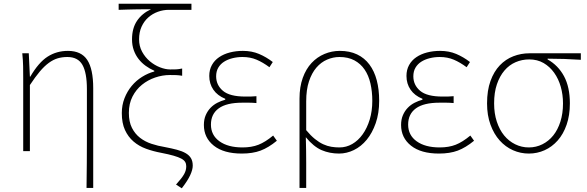

<svg xmlns="http://www.w3.org/2000/svg" viewBox="-20 -814 3161 1034"><path d="M446 198H482V-339Q482 -442 450 -491Q418 -540 346 -540Q285 -540 236.5 -509Q188 -478 143 -401H141L135 -527H100Q104 -487 104.5 -457.5Q105 -428 105 -396V0H141V-356Q170 -400 194.5 -429Q219 -458 243 -475.5Q267 -493 291 -500Q315 -507 343 -507Q400 -507 424 -464.5Q448 -422 448 -334V-69Q448 61 446 198Z M928 180 959 200Q990 160 1004 130Q1018 100 1018 78Q1018 54 1008.5 38Q999 22 980 11Q961 0 933 -7.5Q905 -15 868 -22Q831 -28 796 -39.5Q761 -51 734 -72Q707 -93 690.5 -125.5Q674 -158 674 -206Q674 -256 693.5 -294Q713 -332 744.5 -357.5Q776 -383 815.5 -396.5Q855 -410 895 -410Q915 -410 929 -409.5Q943 -409 961 -406V-445Q941 -441 929 -440.5Q917 -440 897 -440Q871 -440 841.5 -451.5Q812 -463 787 -484Q762 -505 745.5 -535Q729 -565 729 -602Q729 -641 742.5 -670.5Q756 -700 778.5 -720Q801 -740 830 -750.5Q859 -761 889 -761H1011V-794H619V-761Q645 -762 665.5 -762.5Q686 -763 705.5 -763.5Q725 -764 746 -764H793Q745 -742 718 -702Q691 -662 691 -602Q691 -570 700.5 -543.5Q710 -517 726.5 -496Q743 -475 764.5 -459.5Q786 -444 811 -433V-429Q777 -420 745 -400Q713 -380 689 -351Q665 -322 650.5 -285Q636 -248 636 -205Q636 -151 653 -114Q670 -77 699 -52Q728 -27 766.5 -13Q805 1 848 9Q889 17 915 24.5Q941 32 956 40Q971 48 977 58Q983 68 983 81Q983 92 980.5 102Q978 112 972 123Q966 134 955.5 147.5Q945 161 928 180Z M1282 13Q1341 13 1383.5 -3Q1426 -19 1471 -56L1451 -84Q1409 -49 1372 -34.5Q1335 -20 1286 -20Q1208 -20 1162 -53Q1116 -86 1116 -143Q1116 -200 1158 -230.5Q1200 -261 1285 -261H1321Q1338 -261 1361 -259V-296Q1341 -294 1329 -294H1301Q1217 -294 1180.5 -325Q1144 -356 1144 -403Q1144 -430 1155.5 -449.5Q1167 -469 1186.5 -481.5Q1206 -494 1232 -500.5Q1258 -507 1286 -507Q1328 -507 1362 -492.5Q1396 -478 1431 -452L1449 -480Q1414 -507 1375 -523.5Q1336 -540 1288 -540Q1251 -540 1218 -531.5Q1185 -523 1160 -506Q1135 -489 1121 -463.5Q1107 -438 1107 -405Q1107 -363 1129 -331Q1151 -299 1193 -282V-277Q1171 -271 1150.5 -260.5Q1130 -250 1114 -233.5Q1098 -217 1088 -194Q1078 -171 1078 -141Q1078 -72 1131.5 -29.5Q1185 13 1282 13Z M1593 -283V198H1629V62Q1629 30 1628.5 -2.5Q1628 -35 1627 -75Q1669 -24 1712 -5.5Q1755 13 1806 13Q1847 13 1886 -6Q1925 -25 1955 -61.5Q1985 -98 2003.5 -151Q2022 -204 2022 -271Q2022 -332 2009 -381.5Q1996 -431 1969.5 -466.5Q1943 -502 1903 -521Q1863 -540 1810 -540Q1767 -540 1727.5 -523.5Q1688 -507 1658 -475Q1628 -443 1610.5 -394.5Q1593 -346 1593 -283ZM1808 -20Q1786 -20 1764.5 -23.5Q1743 -27 1721 -37Q1699 -47 1676 -65.5Q1653 -84 1629 -113V-268Q1629 -331 1644 -376Q1659 -421 1684 -450Q1709 -479 1741.5 -493Q1774 -507 1808 -507Q1855 -507 1888.5 -489Q1922 -471 1943.5 -439.5Q1965 -408 1975 -364.5Q1985 -321 1985 -271Q1985 -216 1971 -170Q1957 -124 1933 -90.5Q1909 -57 1877 -38.5Q1845 -20 1808 -20Z M2344 13Q2403 13 2445.5 -3Q2488 -19 2533 -56L2513 -84Q2471 -49 2434 -34.5Q2397 -20 2348 -20Q2270 -20 2224 -53Q2178 -86 2178 -143Q2178 -200 2220 -230.5Q2262 -261 2347 -261H2383Q2400 -261 2423 -259V-296Q2403 -294 2391 -294H2363Q2279 -294 2242.5 -325Q2206 -356 2206 -403Q2206 -430 2217.5 -449.5Q2229 -469 2248.5 -481.5Q2268 -494 2294 -500.5Q2320 -507 2348 -507Q2390 -507 2424 -492.5Q2458 -478 2493 -452L2511 -480Q2476 -507 2437 -523.5Q2398 -540 2350 -540Q2313 -540 2280 -531.5Q2247 -523 2222 -506Q2197 -489 2183 -463.5Q2169 -438 2169 -405Q2169 -363 2191 -331Q2213 -299 2255 -282V-277Q2233 -271 2212.5 -260.5Q2192 -250 2176 -233.5Q2160 -217 2150 -194Q2140 -171 2140 -141Q2140 -72 2193.5 -29.5Q2247 13 2344 13Z M2828 13Q2873 13 2913 -5Q2953 -23 2983.5 -57.5Q3014 -92 3031.5 -142.5Q3049 -193 3049 -257Q3049 -345 3017.5 -403.5Q2986 -462 2929 -494V-498Q2975 -498 3018.5 -496.5Q3062 -495 3108 -492V-527H2831Q2786 -527 2744.5 -511Q2703 -495 2671.5 -462Q2640 -429 2621.5 -378Q2603 -327 2603 -257Q2603 -193 2621.5 -142.5Q2640 -92 2671 -57.5Q2702 -23 2742.5 -5Q2783 13 2828 13ZM2828 -20Q2789 -20 2754.5 -37Q2720 -54 2695 -84.5Q2670 -115 2655.5 -159Q2641 -203 2641 -257Q2641 -316 2656 -360Q2671 -404 2696.5 -434Q2722 -464 2756.5 -479Q2791 -494 2830 -494Q2874 -494 2907.5 -474.5Q2941 -455 2964.5 -422Q2988 -389 3000 -346.5Q3012 -304 3012 -257Q3012 -203 2998 -159Q2984 -115 2959.5 -84.5Q2935 -54 2901 -37Q2867 -20 2828 -20Z"/></svg>

Font: Spoqa Han Sans Neo Thin
Style: Regular
Weight: 100
Designer: [Spoqa Han Sans Neo] Dong-huui Kim  Younghwa Kang  Yujin Lee  [Noto Sans] Ryoko NISHIZUKA  (kana & ideographs); Paul D. 
Foundry: Spoqa (http://www.spoqa-han-sans.com)
Version: Version 1.100;hotconv 1.0.109;makeotfexe 2.5.65596